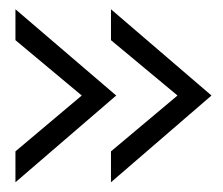

<svg xmlns="http://www.w3.org/2000/svg" viewBox="-20 -454 469 404"><path d="M12.5 -135.5 152 -253 12.5 -369.5V-434.5L224.5 -253L12.5 -70.5ZM213.5 -135.5 353.5 -253 213.5 -369.5V-434.5L425 -253L213.5 -70.5Z"/></svg>

Font: HK Grotesk Light
Style: Regular
Weight: 300
Designer: Alfredo Marco Pradil
Foundry: Hanken Design Co.
Version: Version 3.001